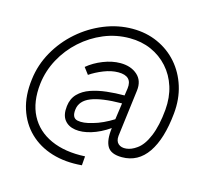

<svg xmlns="http://www.w3.org/2000/svg" viewBox="-111 -786 1109 1037"><g transform="rotate(15 443.5 -267.5)"><path d="M432 123Q340 131 265 108Q190 85 138 34.5Q86 -16 62.5 -89.5Q39 -163 51 -256Q61 -339 102.5 -412.5Q144 -486 207.5 -541.5Q271 -597 348.5 -628.5Q426 -660 507 -660Q584 -660 648.5 -631Q713 -602 758.5 -550Q804 -498 826 -428Q848 -358 840 -276Q826 -131 772.5 -53Q719 25 629 25Q567 25 547 -9.5Q527 -44 536 -113Q485 -78 435.5 -63Q386 -48 346.5 -54Q307 -60 286 -87.5Q265 -115 271 -165Q276 -208 302.5 -235Q329 -262 369.5 -276Q410 -290 458.5 -295.5Q507 -301 557 -301L563 -342Q572 -413 493 -413Q454 -413 411.5 -396Q369 -379 337 -357L309 -394Q346 -425 395.5 -444.5Q445 -464 491 -464Q550 -464 586 -432Q622 -400 615 -344L582 -82Q579 -52 595.5 -37.5Q612 -23 640 -26Q668 -29 696 -49Q732 -73 757 -133Q782 -193 790 -283Q796 -353 777.5 -412Q759 -471 719.5 -515Q680 -559 625.5 -583Q571 -607 505 -607Q429 -607 360.5 -578.5Q292 -550 236.5 -500Q181 -450 145.5 -384.5Q110 -319 101 -245Q89 -140 127 -67Q165 6 245 42Q325 78 436 72ZM431 -113Q457 -120 486 -133.5Q515 -147 542 -164L555 -256Q440 -255 383 -232Q326 -209 320 -159Q314 -111 346.5 -104Q379 -97 431 -113Z"/></g></svg>

Font: Kulim Park ExtraLight
Style: Italic
Weight: 275
Italic angle: -8°
Designer: Noponies / Dale Sattler
Foundry: Noponies
Version: Version 1.000; ttfautohint (v1.8.3)